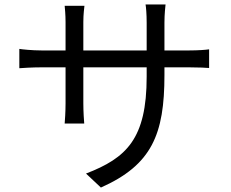

<svg xmlns="http://www.w3.org/2000/svg" viewBox="-20 -798 1040 864"><path d="M720 -571V-696C720 -735 724 -768 725 -778H635C637 -768 640 -735 640 -696V-571H355V-699C355 -734 359 -762 360 -772H271C272 -762 275 -731 275 -699V-571H168C125 -571 76 -576 67 -578V-491C79 -492 124 -495 168 -495H275V-333C275 -295 272 -252 271 -242H359C358 -252 355 -296 355 -333V-495H640V-453C640 -173 549 -87 367 -17L434 46C663 -56 720 -193 720 -460V-495H830C874 -495 911 -493 921 -492V-576C908 -574 874 -571 830 -571Z"/></svg>

Font: Noto Sans JP Regular
Style: Regular
Weight: 400
Designer: Ryoko NISHIZUKA (kana & ideographs); Paul D. Hunt (Latin, Greek & Cyrillic); Wenlong ZHANG (bopomofo); Sandoll Communica
Foundry: Adobe Systems Incorporated
Version: Version 1.004;PS 1.004;hotconv 1.0.82;makeotf.lib2.5.63406